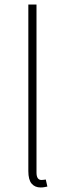

<svg xmlns="http://www.w3.org/2000/svg" viewBox="-20 -814 294 847"><path d="M159 13Q134 13 119.5 -4Q105 -21 105 -59V-794H141V-53Q141 -20 163 -20Q166 -20 170 -20.5Q174 -21 182 -22L189 9Q182 10 176 11.5Q170 13 159 13Z"/></svg>

Font: Source Han Sans SC ExtraLight
Style: Regular
Weight: 250
Designer: Ryoko NISHIZUKA 西塚涼子 (kana, bopomofo & ideographs); Paul D. Hunt (Latin, Greek & Cyrillic); Sandoll Communications 산돌커뮤니
Foundry: Adobe
Version: Version 2.004;hotconv 1.0.118;makeotfexe 2.5.65603